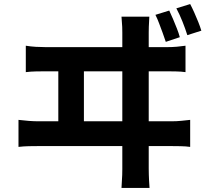

<svg xmlns="http://www.w3.org/2000/svg" viewBox="-20 -868 1040 945"><path d="M813 -816Q822 -797 832 -773.5Q842 -750 851 -727Q860 -704 865 -685L796 -662Q789 -684 780.5 -706.5Q772 -729 763.5 -752Q755 -775 745 -795ZM916 -848Q926 -829 936.5 -805.5Q947 -782 956 -759.5Q965 -737 971 -717L902 -695Q892 -727 878 -762Q864 -797 848 -827ZM715 -786Q713 -755 712.5 -736.5Q712 -718 712 -708Q712 -701 712 -662.5Q712 -624 712 -565.5Q712 -507 712 -438.5Q712 -370 712 -302Q712 -234 712 -176.5Q712 -119 712 -81.5Q712 -44 712 -38Q712 -32 712.5 -8.5Q713 15 716 57H578Q581 15 581.5 -7Q582 -29 582 -36Q582 -42 582 -79.5Q582 -117 582 -176Q582 -235 582 -304Q582 -373 582 -442Q582 -511 582 -569.5Q582 -628 582 -665.5Q582 -703 582 -708Q582 -719 581.5 -735.5Q581 -752 578 -786ZM267 -241V-573H393V-241ZM71 -278Q96 -275 121.5 -273Q147 -271 170 -271H823Q850 -271 873.5 -273.5Q897 -276 916 -278V-145Q895 -148 867.5 -148.5Q840 -149 823 -149H170Q148 -149 122.5 -148.5Q97 -148 71 -145ZM107 -643Q131 -639 156.5 -637.5Q182 -636 206 -636H800Q827 -636 850 -638Q873 -640 893 -643V-513Q872 -516 844.5 -516.5Q817 -517 800 -517H206Q183 -517 157.5 -516.5Q132 -516 107 -513Z"/></svg>

Font: Noto Sans JP Thin
Style: Bold
Weight: 700
Version: Version 2.004-H2;hotconv 1.0.118;makeotfexe 2.5.65603